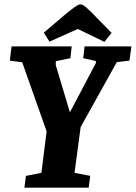

<svg xmlns="http://www.w3.org/2000/svg" viewBox="-20 -861 623 881"><path d="M92 0 99 -54 170 -68 194 -258 82 -575 25 -583 33 -648H309L303 -594L236 -580V-562L300 -348H302L420 -572V-581L362 -594L368 -648H583L574 -583L516 -576L350 -278L322 -68L394 -54L387 0ZM459 -669 337 -728 207 -670 181 -711 276 -792Q292 -805 306 -816Q320 -827 331 -834Q342 -841 348 -841Q354 -841 360 -838Q366 -835 375 -827.5Q384 -820 398 -806L492 -710Z"/></svg>

Font: Faustina Light ExtraBold
Style: Italic
Weight: 800
Italic angle: -8°
Version: Version 1.200